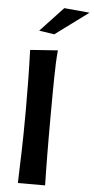

<svg xmlns="http://www.w3.org/2000/svg" viewBox="-61 -956 485 991"><g transform="rotate(5 181.5 -460.0)"><path d="M217 -700Q214 -668 212.5 -634.5Q211 -601 210.5 -560.5Q210 -520 209.5 -470Q209 -420 209 -356Q209 -296 209 -247.5Q209 -199 209.5 -157Q210 -115 210.5 -77Q211 -39 212 0H71Q72 -48 73.5 -84.5Q75 -121 76 -160.5Q77 -200 78 -251Q79 -302 79 -379Q79 -456 78 -532.5Q77 -609 74 -690ZM363 -908 191 -781 112 -793 231 -920Z"/></g></svg>

Font: CantoraOne
Style: Regular
Weight: 400
Designer: Pablo Impallari, Rodrigo Fuenzalida
Foundry: Pablo Impallari
Version: Version 1.001; ttfautohint (v0.8) -G 200 -r 50